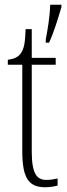

<svg xmlns="http://www.w3.org/2000/svg" viewBox="-20 -780 282 810"><path d="M173 -613V-600H187C206 -640 227 -708 239 -750V-760H192C190 -709 182 -661 173 -613ZM171 10C188 10 207 7 223 3V-27C205 -23 193 -21 176 -21C135 -21 114 -47 114 -141V-507H215V-536H114V-657H88C86 -609 84 -576 67 -554C57 -540 40 -531 13 -528V-507H74V-142C74 -27 102 10 171 10Z"/></svg>

Font: Noto Serif Armenian ExtraCondensed ExtraLight
Style: Regular
Weight: 200
Width: 2
Designer: Monotype Design Team
Foundry: Monotype Imaging Inc.
Version: Version 2.008